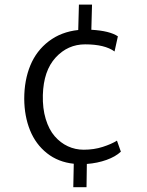

<svg xmlns="http://www.w3.org/2000/svg" viewBox="-20 -690 623 816"><path d="M83 -270Q83 -349.1 108.9 -411.9Q134.8 -474.6 187.3 -514.6Q239.7 -554.7 312.5 -562.5L315.4 -670.4H371.1L368.2 -563.5Q446.3 -559.1 481 -535.6L466.8 -471.2Q425.3 -501.5 341.8 -501.5Q268.1 -501.5 216.6 -445.6Q165 -389.6 162.1 -286.1Q160.6 -229.5 174.3 -184.3Q188 -139.2 212.4 -111.1Q236.8 -83 268.3 -68.4Q299.8 -53.7 335.9 -53.7Q379.4 -53.7 416.5 -65.7Q453.6 -77.6 477.1 -92.3L493.7 -45.4Q470.7 -23.9 432.4 -10.3Q394 3.4 349.1 6.8L347.7 105.5H291.5L293.5 5.9Q227.5 -1 179.7 -38.8Q131.8 -76.7 107.7 -136.2Q83.5 -195.8 83 -270Z"/></svg>

Font: HaufeMerriweatherSansLt
Style: Regular
Weight: 300
Designer: Eben Sorkin
Foundry: Eben Sorkin
Version: Version 1.56